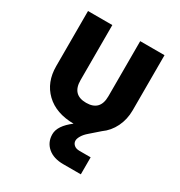

<svg xmlns="http://www.w3.org/2000/svg" viewBox="-181 -675 962 1026"><g transform="rotate(30 300.0 -162.5)"><path d="M359 225Q298 225 263 194.5Q228 164 228 115Q228 63 298 10Q189 9 126.5 -51Q64 -111 64 -210V-550H214V-210Q214 -120 300 -120Q386 -120 386 -210V-550H536V-210Q536 -154 513 -107Q490 -60 449 -31L393 18Q373 35 362.5 52.5Q352 70 352 83Q352 98 364 109Q376 120 398 120H467V225Z"/></g></svg>

Font: Tiny ExtraBold
Style: Regular
Weight: 800
Designer: Philipp Nurullin, Konstantin Bulenkov
Foundry: JetBrains
Version: Version 2.251; ttfautohint (v1.8.4.7-5d5b)